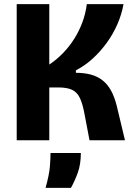

<svg xmlns="http://www.w3.org/2000/svg" viewBox="-20 -680 651 931"><path d="M61 0V-660H219V-367Q255 -391 285.5 -422.5Q316 -454 339.5 -491Q363 -528 379 -570.5Q395 -613 401 -660H579Q570 -610 549 -562Q528 -514 497 -471.5Q466 -429 428.5 -395Q391 -361 348 -339V-327Q388 -327 420 -318.5Q452 -310 476.5 -291Q501 -272 518 -241.5Q535 -211 546 -167L586 0H414L390 -126Q381 -176 367.5 -204.5Q354 -233 329.5 -244.5Q305 -256 263 -256H219V0ZM201 231Q219 166 222 126.5Q225 87 225 62H372Q372 117 357 158Q342 199 324 231Z"/></svg>

Font: Bricolage Grotesque SemiCondensed ExtraBold
Style: Regular
Weight: 800
Width: 4
Designer: Mathieu Triay
Foundry: Atelier Triay
Version: Version 1.001;gftools[0.9.33.dev8+g029e19f]